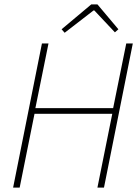

<svg xmlns="http://www.w3.org/2000/svg" viewBox="-20 -859 638 879"><path d="M40 0H70L138 -338H494L426 0H456L588 -660H558L498 -364H142L202 -660H172ZM276 -709 408 -811H412L506 -711L522 -725L426 -839H398L262 -725Z"/></svg>

Font: Source Sans Pro ExtraLight
Style: Italic
Weight: 200
Italic angle: -11°
Designer: Paul D. Hunt
Foundry: Adobe Systems Incorporated
Version: Version 3.006;hotconv 1.0.111;makeotfexe 2.5.65597